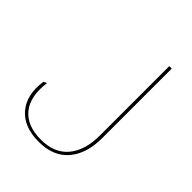

<svg xmlns="http://www.w3.org/2000/svg" viewBox="-192 -766 882 882"><g transform="rotate(45 249.0 -325.0)"><path d="M406 -660V-209Q406 -107 356 -48.5Q306 10 212 10Q114 10 66 -47Q18 -104 32 -200L48 -208Q35 -110 78 -57Q121 -4 212 -4Q299 -4 344.5 -58.5Q390 -113 390 -209V-660Z"/></g></svg>

Font: Elaine Sans Thin
Style: Regular
Weight: 250
Designer: Wei Huang
Foundry: Wei Huang
Version: Version 2.001;December 24, 2019;FontCreator 12.0.0.2547 64-b